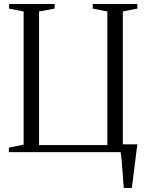

<svg xmlns="http://www.w3.org/2000/svg" viewBox="-20 -763 738 963"><path d="M601 180Q599 156.5 597 131Q595 105.5 593.2 81.2Q591.5 57 589.5 36Q587.5 15 585 0H24.5V-22.5L98.5 -37.5V-705.5L25.5 -720V-743H254V-720L176 -705.5V-35.5H518.5V-705.5L445 -720V-743H669V-720L596 -705.5V-39H669Q665.5 -13.5 662 14.5Q658.5 42.5 655 71Q651.5 99.5 648 127Q644.5 154.5 641 180Z"/></svg>

Font: Merriweather 120pt Light
Style: Regular
Weight: 300
Version: Version 2.100